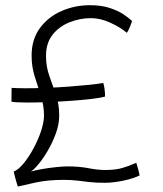

<svg xmlns="http://www.w3.org/2000/svg" viewBox="-20 -686 610 720"><path d="M85 -301.5Q40.5 -301.5 23 -304.5L23.5 -356.5Q33 -356 45.8 -355.5Q58.5 -355 73.5 -355Q108.5 -355 151.8 -356.5Q195 -358 237.8 -361.2Q280.5 -364.5 315.2 -368Q350 -371.5 367 -375Q368.5 -372 369.8 -366Q371 -360 372 -352.8Q373 -345.5 373.5 -337.8Q374 -330 374 -324Q357.5 -319 323.5 -315Q289.5 -311 247 -308Q204.5 -305 161.8 -303.2Q119 -301.5 85 -301.5ZM47 13.5Q45 8.5 43 1.5Q41 -5.5 38.8 -13.2Q36.5 -21 34.8 -28.5Q33 -36 31.5 -42.5Q50.5 -50.5 70.2 -75.2Q90 -100 107.2 -132.5Q124.5 -165 134.8 -197.2Q145 -229.5 145 -252Q145 -290.5 133.2 -326.8Q121.5 -363 110 -399.8Q98.5 -436.5 98.5 -477Q98.5 -539 130 -581.2Q161.5 -623.5 211.5 -645Q261.5 -666.5 317 -666.5Q360.5 -666.5 392 -656Q423.5 -645.5 444 -631.5Q464.5 -617.5 475 -607.5Q474.5 -604 472 -597.5Q469.5 -591 466.8 -584.5Q464 -578 461 -572Q458 -566 455.5 -563Q432.5 -583 394.5 -600.5Q356.5 -618 321 -618Q280 -618 241 -602.5Q202 -587 177.2 -555.8Q152.5 -524.5 152.5 -476.5Q152.5 -436.5 165 -401.5Q177.5 -366.5 189.8 -331Q202 -295.5 202 -253Q202 -220.5 189.8 -186.5Q177.5 -152.5 159.8 -122Q142 -91.5 124.2 -70.2Q106.5 -49 95.5 -42.5Q113.5 -48 138.8 -52.2Q164 -56.5 189.8 -59.2Q215.5 -62 234 -62Q277.5 -62 312.2 -55.2Q347 -48.5 374 -48.5Q412.5 -48.5 437.8 -55.8Q463 -63 491 -75.5Q492 -72 494 -65.5Q496 -59 498 -51.8Q500 -44.5 501.5 -38.2Q503 -32 503.5 -28Q484.5 -19 461.8 -13Q439 -7 416 -3.8Q393 -0.5 373 -0.5Q340.5 -0.5 316.2 -3.2Q292 -6 269.5 -8.8Q247 -11.5 219 -11.5Q159.5 -11.5 114.8 -1.8Q70 8 47 13.5Z"/></svg>

Font: Grandstander Thin ExtraLight
Style: Regular
Weight: 250
Version: Version 1.200